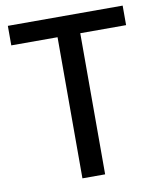

<svg xmlns="http://www.w3.org/2000/svg" viewBox="-85 -824 739 891"><g transform="rotate(-10 285.0 -378.5)"><path d="M231 0V-665H13V-757H554V-665H338V0Z"/></g></svg>

Font: Menbere
Style: Regular
Weight: 400
Designer: Aleme Tadesse
Foundry: Sorkin Type Co
Version: Version 1.000